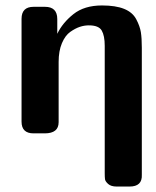

<svg xmlns="http://www.w3.org/2000/svg" viewBox="-20 -489 571 704"><path d="M59 -43V-420Q59 -464 103 -464Q103 -464 145 -464Q190 -464 190 -419V-365Q209 -405 249 -437Q289 -469 354 -469Q404 -469 435 -456.5Q466 -444 479.5 -418.5Q493 -393 496.5 -371Q500 -349 500 -314V152Q502 195 455 195H408Q387 195 376.5 185.5Q366 176 365 168Q364 160 364 146Q364 143 364 142V-321Q364 -358 353 -377Q342 -396 306 -396H305Q289 -396 272.5 -390.5Q256 -385 237.5 -372Q219 -359 207 -330.5Q195 -302 195 -262V-41Q195 0 144 0H103Q59 0 59 -43Z"/></svg>

Font: CMU Sans Serif
Style: Bold
Weight: 700
Version: Version 0.7.0